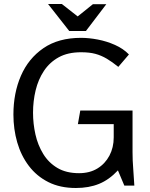

<svg xmlns="http://www.w3.org/2000/svg" viewBox="-20 -927 747 959"><path d="M385 -738Q424 -738 468.5 -729.5Q513 -721 554.5 -702.5Q596 -684 624 -655L571 -593Q540 -618 513 -634Q486 -650 456.5 -658Q427 -666 385 -666Q319 -666 273.5 -641Q228 -616 199.5 -573Q171 -530 158 -476Q145 -422 145 -364Q145 -309 157 -255.5Q169 -202 196 -158Q223 -114 267 -88Q311 -62 375 -62Q428 -62 466.5 -85.5Q505 -109 526.5 -149.5Q548 -190 548 -241V-307H369L381 -375H642V-166Q642 -125 645.5 -83Q649 -41 651 0H601L569 -76Q525 -29 474.5 -8.5Q424 12 359 12Q280 12 221.5 -17.5Q163 -47 124 -98.5Q85 -150 66 -216Q47 -282 47 -355Q47 -462 84.5 -548.5Q122 -635 197 -686.5Q272 -738 385 -738ZM368 -845 444 -906H511L409 -772H326L220 -907H289Z"/></svg>

Font: Rosario Light
Style: Regular
Weight: 400
Version: Version 1.101; ttfautohint (v1.8.1.43-b0c9)